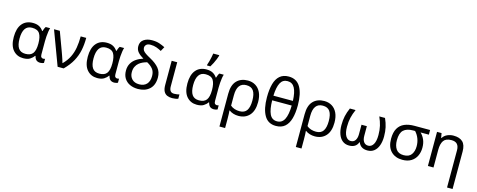

<svg xmlns="http://www.w3.org/2000/svg" viewBox="-38 -1739 7239 2913"><g transform="rotate(15 3582.0 -282.5)"><path d="M275 10Q177 10 116 -59.5Q55 -129 55 -266Q55 -402 115 -474Q175 -546 283 -546Q342 -546 381.5 -525Q421 -504 447 -464H453Q458 -481 466 -501Q474 -521 485 -536H554Q546 -514 540.5 -478Q535 -442 532 -402Q529 -362 529 -326V-118Q529 -87 541 -74.5Q553 -62 570 -62Q578 -62 587 -64Q596 -66 600 -67V-3Q592 2 576 6Q560 10 544 10Q507 10 483.5 -8Q460 -26 449 -72H442Q419 -38 380.5 -14Q342 10 275 10ZM290 -63Q372 -63 407 -110.5Q442 -158 442 -261V-267Q442 -367 409.5 -419.5Q377 -472 289 -472Q216 -472 181 -419Q146 -366 146 -265Q146 -164 180.5 -113.5Q215 -63 290 -63Z M615 -536H706L813 -247Q822 -223 833.5 -190Q845 -157 855.5 -125.5Q866 -94 871 -74H875Q937 -136 971.5 -206Q1006 -276 1020 -357.5Q1034 -439 1034 -536H1121Q1121 -431 1102.5 -340.5Q1084 -250 1038.5 -166.5Q993 -83 910 0H815Z M1437 10Q1339 10 1278 -59.5Q1217 -129 1217 -266Q1217 -402 1277 -474Q1337 -546 1445 -546Q1504 -546 1543.5 -525Q1583 -504 1609 -464H1615Q1620 -481 1628 -501Q1636 -521 1647 -536H1716Q1708 -514 1702.5 -478Q1697 -442 1694 -402Q1691 -362 1691 -326V-118Q1691 -87 1703 -74.5Q1715 -62 1732 -62Q1740 -62 1749 -64Q1758 -66 1762 -67V-3Q1754 2 1738 6Q1722 10 1706 10Q1669 10 1645.5 -8Q1622 -26 1611 -72H1604Q1581 -38 1542.5 -14Q1504 10 1437 10ZM1452 -63Q1534 -63 1569 -110.5Q1604 -158 1604 -261V-267Q1604 -367 1571.5 -419.5Q1539 -472 1451 -472Q1378 -472 1343 -419Q1308 -366 1308 -265Q1308 -164 1342.5 -113.5Q1377 -63 1452 -63Z M2096 -760Q2165 -760 2214 -743Q2263 -726 2302 -706L2264 -637Q2227 -658 2185 -673Q2143 -688 2092 -688Q2047 -688 2026 -667.5Q2005 -647 2005 -619Q2005 -595 2018 -575.5Q2031 -556 2060 -536Q2089 -516 2139 -489Q2230 -440 2278.5 -381.5Q2327 -323 2327 -236Q2327 -116 2258.5 -53Q2190 10 2077 10Q2005 10 1949.5 -16Q1894 -42 1862.5 -92Q1831 -142 1831 -214Q1831 -278 1858.5 -326Q1886 -374 1933.5 -406Q1981 -438 2040 -456Q1984 -488 1950 -526Q1916 -564 1916 -620Q1916 -689 1967.5 -724.5Q2019 -760 2096 -760ZM2110 -418Q2079 -410 2046.5 -396Q2014 -382 1986 -358.5Q1958 -335 1940.5 -299.5Q1923 -264 1923 -213Q1923 -147 1963.5 -105Q2004 -63 2077 -63Q2153 -63 2194.5 -107.5Q2236 -152 2236 -235Q2236 -302 2202.5 -344.5Q2169 -387 2110 -418Z M2550 -536V-158Q2550 -110 2568.5 -86Q2587 -62 2627 -62Q2649 -62 2672.5 -65.5Q2696 -69 2709 -73V-6Q2695 1 2668 5.5Q2641 10 2615 10Q2571 10 2536.5 -4.5Q2502 -19 2482.5 -55.5Q2463 -92 2463 -157V-536Z M3002 10Q2904 10 2843 -59.5Q2782 -129 2782 -266Q2782 -402 2842 -474Q2902 -546 3010 -546Q3069 -546 3108.5 -525Q3148 -504 3174 -464H3180Q3185 -481 3193 -501Q3201 -521 3212 -536H3281Q3273 -514 3267.5 -478Q3262 -442 3259 -402Q3256 -362 3256 -326V-118Q3256 -87 3268 -74.5Q3280 -62 3297 -62Q3305 -62 3314 -64Q3323 -66 3327 -67V-3Q3319 2 3303 6Q3287 10 3271 10Q3234 10 3210.5 -8Q3187 -26 3176 -72H3169Q3146 -38 3107.5 -14Q3069 10 3002 10ZM3017 -63Q3099 -63 3134 -110.5Q3169 -158 3169 -261V-267Q3169 -367 3136.5 -419.5Q3104 -472 3016 -472Q2943 -472 2908 -419Q2873 -366 2873 -265Q2873 -164 2907.5 -113.5Q2942 -63 3017 -63ZM2999 -606V-620Q3008 -644 3017 -677Q3026 -710 3033 -744Q3040 -778 3044 -805H3138V-794Q3132 -772 3118.5 -738.5Q3105 -705 3087.5 -669.5Q3070 -634 3052 -606Z M3892 -268Q3892 -132 3828 -61Q3764 10 3655 10Q3614 10 3576 -1.5Q3538 -13 3510 -35H3505Q3507 -18 3508.5 17.5Q3510 53 3510 98V240H3421V-275Q3421 -412 3485.5 -479Q3550 -546 3660 -546Q3728 -546 3780.5 -514Q3833 -482 3862.5 -420Q3892 -358 3892 -268ZM3656 -472Q3510 -472 3510 -274V-112Q3538 -87 3576 -75Q3614 -63 3654 -63Q3733 -63 3767.5 -115Q3802 -167 3802 -268Q3802 -371 3767.5 -421.5Q3733 -472 3656 -472Z M4487 -377Q4487 -256 4462.5 -169.5Q4438 -83 4384.5 -36.5Q4331 10 4243 10Q4119 10 4060.5 -93Q4002 -196 4002 -377Q4002 -499 4026 -586Q4050 -673 4103.5 -719Q4157 -765 4243 -765Q4367 -765 4427 -663.5Q4487 -562 4487 -377ZM4243 -693Q4167 -693 4131.5 -625.5Q4096 -558 4091 -424H4397Q4392 -558 4355.5 -625.5Q4319 -693 4243 -693ZM4243 -62Q4321 -62 4358 -134Q4395 -206 4398 -351H4091Q4093 -208 4128 -135Q4163 -62 4243 -62Z M5092 -268Q5092 -132 5028 -61Q4964 10 4855 10Q4814 10 4776 -1.5Q4738 -13 4710 -35H4705Q4707 -18 4708.5 17.5Q4710 53 4710 98V240H4621V-275Q4621 -412 4685.5 -479Q4750 -546 4860 -546Q4928 -546 4980.5 -514Q5033 -482 5062.5 -420Q5092 -358 5092 -268ZM4856 -472Q4710 -472 4710 -274V-112Q4738 -87 4776 -75Q4814 -63 4854 -63Q4933 -63 4967.5 -115Q5002 -167 5002 -268Q5002 -371 4967.5 -421.5Q4933 -472 4856 -472Z M5814 -536Q5845 -466 5859 -402Q5873 -338 5873 -260Q5873 -180 5851 -119Q5829 -58 5786.5 -24Q5744 10 5682 10Q5574 10 5540 -80H5535Q5503 10 5394 10Q5332 10 5289.5 -24Q5247 -58 5225 -119Q5203 -180 5203 -260Q5203 -338 5217 -402Q5231 -466 5262 -536H5352Q5321 -466 5306 -402Q5291 -338 5291 -259Q5291 -162 5321 -112.5Q5351 -63 5400 -63Q5449 -63 5472.5 -100Q5496 -137 5496 -193V-344H5580V-193Q5580 -131 5605 -97Q5630 -63 5675 -63Q5725 -63 5755 -112.5Q5785 -162 5785 -259Q5785 -338 5770 -402Q5755 -466 5724 -536Z M6479 -246Q6479 -174 6451 -116Q6423 -58 6367.5 -24Q6312 10 6230 10Q6119 10 6051.5 -58Q5984 -126 5984 -256Q5984 -356 6019.5 -418Q6055 -480 6120.5 -508Q6186 -536 6275 -536H6522V-463H6392Q6431 -426 6455 -372Q6479 -318 6479 -246ZM6075 -256Q6075 -171 6112 -117Q6149 -63 6232 -63Q6315 -63 6352 -114Q6389 -165 6389 -244Q6389 -308 6367.5 -364Q6346 -420 6306 -463H6275Q6175 -463 6125 -416Q6075 -369 6075 -256Z M6889 -546Q6985 -546 7034 -499Q7083 -452 7083 -349V240H6996V-343Q6996 -407 6967 -439.5Q6938 -472 6876 -472Q6788 -472 6753.5 -422Q6719 -372 6719 -278V0H6631V-536H6702L6715 -463H6720Q6746 -505 6792 -525.5Q6838 -546 6889 -546Z"/></g></svg>

Font: Noto Sans
Style: Regular
Weight: 400
Designer: Monotype Design Team
Foundry: Monotype Imaging Inc.
Version: Version 1.902